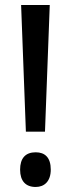

<svg xmlns="http://www.w3.org/2000/svg" viewBox="-20 -734 282 764"><path d="M159 -210 178 -714H64L83 -210ZM60 -59C60 -14 82 10 122 10C157 10 182 -13 182 -59C182 -107 159 -128 122 -128C81 -128 60 -104 60 -59Z"/></svg>

Font: Noto Sans Arabic ExtCond Med
Style: Regular
Weight: 500
Width: 2
Designer: Monotype Design Team, Nadine Chahine, Nizar Qandah and Khaled Hosny
Foundry: Monotype Imaging Inc.
Version: Version 2.012